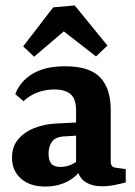

<svg xmlns="http://www.w3.org/2000/svg" viewBox="-20 -676 495 704"><path d="M145 8Q90 8 57 -21Q24 -50 24 -98Q24 -138 46.5 -165Q69 -192 106 -206.5Q143 -221 185 -223L280 -228V-180L219 -176Q184 -175 171 -157Q158 -139 158 -113Q158 -88 168 -76Q178 -64 201 -64Q224 -64 244 -73.5Q264 -83 277 -99L287 -71Q268 -33 231 -12.5Q194 8 145 8ZM36 -331Q54 -378 99.5 -405.5Q145 -433 219 -433Q308 -433 347 -392.5Q386 -352 386 -272V-83Q386 -63 405 -61L441 -56V-7Q426 -3 401.5 2Q377 7 355 7Q317 7 292 -9.5Q267 -26 259 -69V-270Q259 -314 238.5 -331Q218 -348 180 -348Q147 -348 118.5 -337.5Q90 -327 66 -305ZM65 -506 175 -649 254 -656 374 -509 332 -469 214 -561 105 -468Z"/></svg>

Font: Yrsa
Style: Bold
Weight: 700
Version: Version 2.004